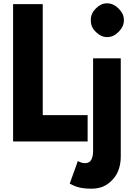

<svg xmlns="http://www.w3.org/2000/svg" viewBox="-20 -857 827 1159"><path d="M60 -832 59 -831V-4L60 -3H508L509 -4V-161L508 -162H238V-831L237 -832ZM542 54C542 81 537 101 526 115L524 117C516 124 505 128 492 128C475 128 459 120 450 115L401 251L402 252C425 263 453 282 531 282C587 282 622 264 650 237L658 229C695 192 709 139 709 88V-504L708 -505H543L542 -504ZM555 -802C538 -785 528 -762 528 -735C528 -708 537 -686 554 -669L561 -662C578 -645 601 -633 626 -633C653 -633 675 -644 692 -661L699 -668C716 -685 728 -708 728 -735C728 -762 717 -784 700 -801L693 -808C676 -825 653 -837 626 -837C601 -837 579 -826 562 -809Z"/></svg>

Font: Hussar Woodtype
Style: SeBd
Weight: 900
Foundry: Cannot Into Space Fonts
Version: Version 1.07